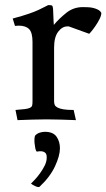

<svg xmlns="http://www.w3.org/2000/svg" viewBox="-20 -470 419 756"><path d="M119 63Q127 55 137.5 52Q148 49 157 49Q189 49 202.5 68Q216 87 216 114Q216 143 196.5 185Q177 227 135 266Q132 267 127.5 266Q123 265 118 262.5Q113 260 108.5 257.5Q104 255 102 253Q107 248 117 237.5Q127 227 137.5 212.5Q148 198 156 182Q164 166 164 150Q164 138 159.5 133Q155 128 148.5 126.5Q142 125 135.5 125.5Q129 126 125 127Q121 124 119 114Q117 104 116 93Q115 82 116 73.5Q117 65 119 63ZM192 -372Q212 -396 240.5 -419Q269 -442 306 -442Q316 -442 327 -441.5Q338 -441 348 -438.5Q358 -436 366.5 -431.5Q375 -427 379 -419Q379 -409 372 -395Q365 -381 356 -368Q347 -355 339.5 -346Q332 -337 331 -337L251 -366H245Q225 -366 209 -345Q193 -324 193 -282V-71Q193 -63 195.5 -57Q198 -51 206.5 -46.5Q215 -42 230 -39.5Q245 -37 270 -37L279 3Q250 2 221 1Q192 0 163 0Q135 0 106.5 1Q78 2 49 3L41 -37Q65 -39 78 -40.5Q91 -42 98 -45.5Q105 -49 106.5 -54.5Q108 -60 108 -71V-305Q108 -342 94.5 -355.5Q81 -369 54 -369Q50 -369 46.5 -368.5Q43 -368 39 -368L30 -397Q42 -400 65.5 -407Q89 -414 113 -423Q133 -431 147 -438.5Q161 -446 170 -450Q183 -450 185.5 -447.5Q188 -445 189 -434L191 -386Z"/></svg>

Font: Lusitana
Style: Regular
Weight: 400
Designer: Ana Paula Megda
Foundry: Ana Paula Megda
Version: Version 1.000; ttfautohint (v1.1) -l 8 -r 50 -G 200 -x 14 -D